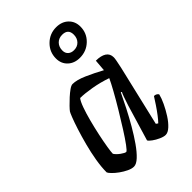

<svg xmlns="http://www.w3.org/2000/svg" viewBox="-222 -848 942 942"><g transform="rotate(-45 249.0 -377.0)"><path d="M136 0Q121 0 102 -9Q83 -18 65 -31Q47 -44 35 -56.5Q23 -69 21 -75Q21 -112 28.5 -156Q36 -200 47.5 -243.5Q59 -287 71 -324.5Q83 -362 92.5 -386Q102 -410 105 -414Q110 -421 123.5 -435Q137 -449 153.5 -464Q170 -479 185 -489.5Q200 -500 209 -500Q238 -500 281 -481Q324 -462 366 -439L371 -500Q406 -500 425.5 -487.5Q445 -475 445 -449Q445 -437 434 -387.5Q423 -338 403.5 -258Q384 -178 360 -73L370 -66Q380 -76 395 -95.5Q410 -115 425 -137.5Q440 -160 450 -176Q459 -176 465.5 -172Q472 -168 474 -163Q469 -142 456 -114.5Q443 -87 426 -60.5Q409 -34 390.5 -17Q372 0 356 0Q343 0 324 -8.5Q305 -17 290 -28Q275 -39 272 -46L328 -233Q336 -257 342.5 -276Q349 -295 353 -301L348 -304Q332 -270 311 -229Q290 -188 266.5 -147.5Q243 -107 219.5 -73.5Q196 -40 174.5 -20Q153 0 136 0ZM160 -78Q165 -78 183.5 -103Q202 -128 227 -167.5Q252 -207 278.5 -251Q305 -295 326 -333Q347 -371 357 -393Q311 -409 264 -417Q217 -425 187 -425Q177 -413 166 -382.5Q155 -352 144.5 -312Q134 -272 125.5 -232Q117 -192 112 -161Q107 -130 107 -118Q116 -104 134 -91Q152 -78 160 -78ZM326 -565Q288 -565 264 -587.5Q240 -610 240 -646Q240 -691 272 -722.5Q304 -754 349 -754Q388 -754 412 -731Q436 -708 436 -672Q436 -627 404 -596Q372 -565 326 -565ZM332 -612Q356 -612 370.5 -627.5Q385 -643 385 -667Q385 -707 344 -707Q320 -707 305 -691.5Q290 -676 290 -651Q290 -633 301.5 -622.5Q313 -612 332 -612Z"/></g></svg>

Font: Texturina 72pt 72pt Medium
Style: Italic
Weight: 500
Italic angle: -11°
Designer: Guillermo Torres Carreño
Foundry: Omnibus-Type
Version: Version 1.002; ttfautohint (v1.8.3)